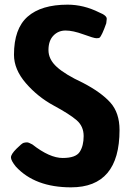

<svg xmlns="http://www.w3.org/2000/svg" viewBox="-20 -788 562 824"><path d="M119 -168Q193 -110 249 -110Q305 -110 322 -136Q339 -162 339 -204Q339 -246 309 -272Q279 -298 210.5 -335Q142 -372 91 -431Q40 -490 40 -553Q40 -665 98.5 -716.5Q157 -768 270 -768Q339 -768 405 -735Q440 -721 438 -706Q437 -700 436 -688Q417 -634 407 -626Q404 -624 393.5 -624Q383 -624 338 -640.5Q293 -657 261.5 -657Q230 -657 209 -635Q188 -613 188 -573Q188 -533 224 -500.5Q260 -468 335 -433Q414 -392 453.5 -348Q493 -304 493 -230Q493 16 285 16Q130 16 48 -73Q27 -99 27 -112.5Q27 -126 50.5 -149.5Q74 -173 81.5 -175Q89 -177 96 -177Q103 -177 119 -168Z"/></svg>

Font: Chau Philomene One
Style: Regular
Weight: 400
Designer: Vicente Lamonaca
Foundry: TipoType
Version: Version 1.002